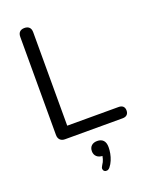

<svg xmlns="http://www.w3.org/2000/svg" viewBox="-175 -799 894 1150"><g transform="rotate(-20 271.5 -224.0)"><path d="M129.3 0Q109.4 0 98.2 -11.4Q87.1 -22.8 87.1 -42.7V-667.4Q87.1 -688.3 97.7 -698.9Q108.4 -709.6 128.3 -709.6Q148.1 -709.6 158.8 -698.9Q169.5 -688.3 169.5 -667.4V-71.9H496.6Q515.1 -71.9 524.8 -62.7Q534.6 -53.4 534.6 -36.4Q534.6 -18.9 524.8 -9.5Q515.1 0 496.6 0ZM321.2 249.9Q312.7 260.3 302.9 262.1Q293 263.8 285.9 258.6Q278.8 253.5 277.8 244.1Q276.9 234.7 285.3 222.3Q296.3 206.8 301.6 188.7Q306.9 170.7 306.9 156.1L309.9 170.7Q284.4 170.7 270.1 157.6Q255.8 144.5 255.8 122.9Q255.8 100.7 269.3 88.1Q282.8 75.5 306.3 75.5Q330.9 75.5 344.7 89.8Q358.4 104.2 358.4 133.3Q358.4 152.2 354.5 173.2Q350.5 194.1 342.3 214Q334.1 234 321.2 249.9Z"/></g></svg>

Font: Nunito ExtraLight
Style: Regular
Weight: 200
Designer: Vernon Adams
Foundry: Vernon Adams
Version: Version 3.602